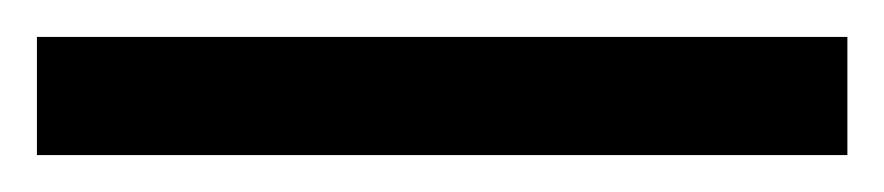

<svg xmlns="http://www.w3.org/2000/svg" viewBox="-34 -20 479 104"><path d="M425 64H-14V0H425Z"/></svg>

Font: Open Sauce One
Style: Regular
Weight: 400
Designer: Alfredo Marco Pradil
Foundry: Creative Sauce Fz LLC
Version: Version 1.477